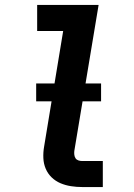

<svg xmlns="http://www.w3.org/2000/svg" viewBox="-20 -755 540 775"><path d="M312 0Q289 0 266.5 -3.5Q244 -7 224 -15.5Q204 -24 188.5 -39Q173 -54 164.5 -74Q156 -94 155 -117Q154 -140 158 -163L235 -630H130V-735H378L280 -146Q279 -138 280 -130Q281 -122 285 -116Q289 -110 296.5 -107.5Q304 -105 312 -105H395V0ZM126 -346V-418H388V-346Z"/></svg>

Font: Iosevka SS04 Extrabold
Style: Italic
Weight: 800
Italic angle: -9°
Monospace: yes
Designer: Belleve Invis
Foundry: Belleve Invis
Version: Version 19.0.0; ttfautohint (v1.8.4)